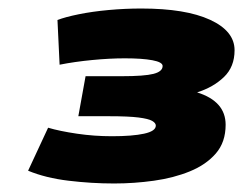

<svg xmlns="http://www.w3.org/2000/svg" viewBox="-20 -794 571 451"><path d="M46 -393 93 -494Q120 -486 160.5 -480Q201 -474 243 -474Q291 -474 318.5 -480Q346 -486 346 -499Q346 -505 337.5 -510Q329 -515 305.5 -518Q282 -521 236 -521H164L181 -615H266Q319 -615 340.5 -620.5Q362 -626 362 -639Q362 -648 338 -652.5Q314 -657 273 -657Q238 -657 196.5 -653Q155 -649 120 -642L115 -747Q133 -754 165 -760.5Q197 -767 235.5 -770.5Q274 -774 312 -774Q416 -774 473.5 -747.5Q531 -721 531 -676Q531 -637 506 -613Q481 -589 443 -577Q510 -556 510 -501Q510 -460 487 -433.5Q464 -407 426 -391.5Q388 -376 341.5 -369.5Q295 -363 248 -363Q195 -363 141 -369.5Q87 -376 46 -393Z"/></svg>

Font: Georama Expanded Black
Style: Italic
Weight: 900
Width: 7
Italic angle: -9°
Designer: Jean-Baptiste Levee
Foundry: Production Type
Version: Version 1.000